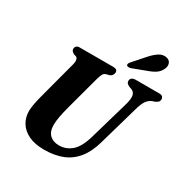

<svg xmlns="http://www.w3.org/2000/svg" viewBox="-209 -1105 1241 1287"><g transform="rotate(30 411.5 -461.0)"><path d="M545.9 -225.4 634.7 -532.5Q645.8 -574.6 640.9 -599Q635.9 -623.4 611 -632.7L597.2 -637Q580.4 -644.7 574.1 -652Q567.8 -659.3 568.2 -670.5Q568.2 -683 578.1 -691.5Q587.9 -700 607 -700H790.1Q806.7 -700 814.7 -692.6Q822.7 -685.1 822.7 -673.3Q822.7 -658.8 814.2 -650.9Q805.8 -642.9 789.8 -636.4L775.1 -631.8Q749.5 -621.5 733.4 -597.8Q717.3 -574.1 704.8 -527.6L616.8 -219.8Q593.3 -137.6 551.4 -86.3Q509.6 -35 449.2 -11Q388.8 13 308.6 13Q235.4 13 187.3 -10.7Q139.1 -34.4 115.5 -74.3Q91.8 -114.2 92.2 -163.3Q92.6 -183.8 97.3 -210.5Q101.9 -237.2 108.7 -264.6Q115.4 -292.1 121.7 -314.8L192.2 -579.8Q198.1 -599.4 195.3 -615.3Q192.4 -631.1 182 -635.9L162.8 -641.6Q150.6 -649.5 145.6 -655.7Q140.5 -661.8 140.9 -673.1Q141.3 -684.3 149.7 -692.2Q158.1 -700 172.8 -700H433.5Q466.8 -700 466.8 -675Q466.4 -664.2 459.5 -653.9Q452.6 -643.6 438.6 -638.7L416.5 -633.4Q401.6 -628.6 394.5 -615.9Q387.4 -603.2 379.9 -578L309 -315.4Q294.8 -261.7 288.5 -226.9Q282.3 -192.1 281.9 -167.2Q281.5 -114.5 308.1 -88.1Q334.7 -61.8 381.4 -61.8Q435.7 -61.8 477.9 -98.3Q520.1 -134.9 545.9 -225.4ZM597.9 -873.3Q626.5 -905.4 654 -922.6Q681.6 -939.8 710.6 -933.5Q737 -928.1 744.1 -906.2Q751.3 -884.4 739.8 -862.1Q727.6 -835 703.9 -819Q680.3 -803 643.8 -790.6L540.8 -751.6Q531.1 -748.5 521.4 -749.3Q511.8 -750.1 508.4 -756.1Q504.9 -763 509.3 -770.7Q513.8 -778.5 521.2 -786.5Z"/></g></svg>

Font: Fraunces Wonky
Style: Italic
Weight: 900
Italic angle: -16°
Version: Version 1.000;[b76b70a41]